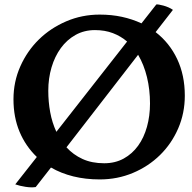

<svg xmlns="http://www.w3.org/2000/svg" viewBox="-20 -787 853 855"><path d="M40 -345Q40 -423 70.5 -491.5Q101 -560 153 -611Q205 -662 275 -692Q345 -722 424 -722Q477 -722 523 -712Q569 -702 610 -683L676 -767Q679 -768 688 -766.5Q697 -765 708 -762Q719 -759 730.5 -754Q742 -749 750 -743L673 -644Q735 -596 769 -524Q803 -452 803 -361Q803 -283 773.5 -215Q744 -147 692.5 -96.5Q641 -46 572 -17Q503 12 424 12Q361 12 306.5 -1.5Q252 -15 207 -41L139 46Q120 49 94 45Q68 41 48 34L144 -88Q94 -136 67 -200.5Q40 -265 40 -345ZM444 -60Q493 -60 531 -81Q569 -102 595 -138Q621 -174 634.5 -222.5Q648 -271 648 -326Q648 -388 634.5 -443.5Q621 -499 595 -543L276 -131Q306 -98 347.5 -79Q389 -60 444 -60ZM195 -383Q195 -334 203.5 -287.5Q212 -241 231 -200L546 -602Q518 -626 482.5 -639.5Q447 -653 403 -653Q355 -653 316.5 -631.5Q278 -610 251 -573Q224 -536 209.5 -487Q195 -438 195 -383Z"/></svg>

Font: Lusitana
Style: Bold
Weight: 700
Designer: Ana Paula Megda
Foundry: Ana Paula Megda
Version: Version 1.000; ttfautohint (v1.1) -l 8 -r 50 -G 200 -x 14 -D